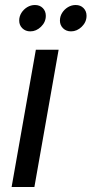

<svg xmlns="http://www.w3.org/2000/svg" viewBox="-20 -747 366 767"><path d="M26.4 0 123.2 -548.3H214.2L117.4 0ZM101.1 -621.7Q81.8 -621.7 69.2 -634.1Q56.7 -646.5 56.7 -664.8Q56.7 -681.4 65.4 -695.4Q74.2 -709.5 88.6 -718.3Q103.1 -727 119.6 -727Q138.9 -727 151 -714.7Q163 -702.5 163 -683.9Q163 -658.8 143.9 -640.3Q124.9 -621.7 101.1 -621.7ZM263.8 -621.7Q244.5 -621.7 231.9 -634.1Q219.4 -646.5 219.4 -664.8Q219.4 -681.4 228.1 -695.4Q236.9 -709.5 251.3 -718.3Q265.8 -727 282.3 -727Q301.6 -727 313.7 -714.7Q325.7 -702.5 325.7 -684.1Q325.7 -658.8 306.6 -640.3Q287.6 -621.7 263.8 -621.7Z"/></svg>

Font: Poppins Variable
Style: Italic
Weight: 100
Italic angle: -10°
Designer: Jonny Pinhorn
Foundry: Indian Type Foundry
Version: Version 6.000